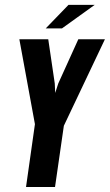

<svg xmlns="http://www.w3.org/2000/svg" viewBox="-20 -748 440 768"><path d="M84.1 0 119.7 -251.4 57.4 -591H173L199.1 -413.9L200.8 -376.2L213 -413.9L293.3 -591H399.7L235.4 -244.9L200.1 0ZM162.9 -634.4 253.9 -728.5H358.8L227.9 -634.4Z"/></svg>

Font: Alumni Sans Thin
Style: Italic
Weight: 100
Italic angle: -8°
Designer: Robert E. Leuschke
Foundry: Robert E. Leuschke
Version: Version 1.016